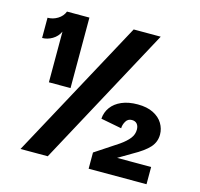

<svg xmlns="http://www.w3.org/2000/svg" viewBox="-103 -809 965 926"><g transform="rotate(15 379.5 -345.5)"><path d="M453 -698H588L211 0H75ZM124 -346V-599Q112 -573 87.5 -558.5Q63 -544 37 -544V-645Q64 -645 87.5 -659.5Q111 -674 120 -698H232V-346ZM566 -354Q613 -354 644.5 -338Q676 -322 691.5 -296Q707 -270 707 -241Q707 -204 682.5 -176.5Q658 -149 602 -118L536 -79H706V7H417V-74L532 -150Q562 -171 577.5 -191Q593 -211 593 -235Q593 -253 584 -263.5Q575 -274 558 -274Q538 -274 528 -256.5Q518 -239 518 -222L414 -242Q416 -274 434.5 -299.5Q453 -325 486.5 -339.5Q520 -354 566 -354Z"/></g></svg>

Font: Parkinsans Light SemiBold
Style: Regular
Weight: 600
Version: Version 1.000